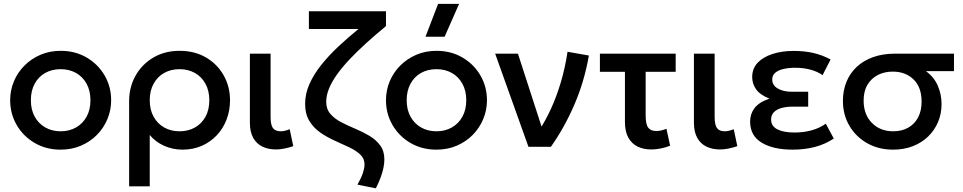

<svg xmlns="http://www.w3.org/2000/svg" viewBox="-20 -780 5114 1020"><path d="M302 15Q224.5 15 163.8 -20.8Q103 -56.5 68.5 -116.2Q34 -176 34 -247.5Q34 -300.5 53.8 -347.8Q73.5 -395 109.8 -431.5Q146 -468 195 -489Q244 -510 302.5 -510Q380 -510 440.8 -474.2Q501.5 -438.5 536 -378.8Q570.5 -319 570.5 -247.5Q570.5 -195 550.8 -147.5Q531 -100 495 -63.5Q459 -27 410 -6Q361 15 302 15ZM302 -82.5Q348 -82.5 383.8 -102.8Q419.5 -123 440 -160Q460.5 -197 460.5 -247.5Q460.5 -298 440 -335.2Q419.5 -372.5 383.8 -392.5Q348 -412.5 302 -412.5Q256 -412.5 220.2 -392.5Q184.5 -372.5 164.2 -335.2Q144 -298 144 -247.5Q144 -197 164.5 -160Q185 -123 220.8 -102.8Q256.5 -82.5 302 -82.5Z M666 210V-242.5Q666 -317 700 -377.8Q734 -438.5 794.5 -474.2Q855 -510 934 -510Q1014.5 -510 1074.8 -474.5Q1135 -439 1168.5 -379.2Q1202 -319.5 1202 -247.5Q1202 -193 1183.8 -145.2Q1165.5 -97.5 1131.8 -61.5Q1098 -25.5 1051.8 -5.2Q1005.5 15 950 15Q897 15 850.8 -6Q804.5 -27 775.5 -63V210ZM934 -82.5Q980 -82.5 1015.8 -102.8Q1051.5 -123 1071.8 -160Q1092 -197 1092 -247.5Q1092 -298 1071.5 -335.2Q1051 -372.5 1015.2 -392.5Q979.5 -412.5 934 -412.5Q888 -412.5 852.2 -392.5Q816.5 -372.5 796 -335.2Q775.5 -298 775.5 -247.5Q775.5 -197 796 -160Q816.5 -123 852.2 -102.8Q888 -82.5 934 -82.5Z M1446.5 14Q1405.5 14 1374.2 -1Q1343 -16 1325.2 -47.5Q1307.5 -79 1307.5 -128.5V-495H1417.5V-160Q1417.5 -116.5 1430 -99.5Q1442.5 -82.5 1471.5 -82.5Q1482 -82.5 1494.2 -85.5Q1506.5 -88.5 1519 -93.5L1538 -3.5Q1514.5 4.5 1491.2 9.2Q1468 14 1446.5 14Z M1976.5 220.5 1879 201Q1900 163.5 1908.2 138Q1916.5 112.5 1916.5 94Q1916.5 62 1893.8 40.8Q1871 19.5 1835 2.5Q1799 -14.5 1758.8 -32.5Q1718.5 -50.5 1682.5 -75.2Q1646.5 -100 1623.8 -137Q1601 -174 1601 -228.5Q1601 -282 1624 -333.8Q1647 -385.5 1687 -435.5Q1727 -485.5 1778 -533.2Q1829 -581 1884.5 -626H1621V-720H2030.5V-641.5Q1973 -594 1924 -549.5Q1875 -505 1836 -463.5Q1797 -422 1769.5 -383.2Q1742 -344.5 1727.5 -308.5Q1713 -272.5 1713 -239Q1713 -200.5 1735.2 -174.8Q1757.5 -149 1792.8 -130.8Q1828 -112.5 1867.5 -96Q1907 -79.5 1942 -58.8Q1977 -38 1999.5 -8Q2022 22 2022 67.5Q2022 88 2017 112Q2012 136 2002 163.2Q1992 190.5 1976.5 220.5Z M2298.5 15Q2221 15 2160.2 -20.8Q2099.5 -56.5 2065 -116.2Q2030.5 -176 2030.5 -247.5Q2030.5 -300.5 2050.2 -347.8Q2070 -395 2106.2 -431.5Q2142.5 -468 2191.5 -489Q2240.5 -510 2299 -510Q2376.5 -510 2437.2 -474.2Q2498 -438.5 2532.5 -378.8Q2567 -319 2567 -247.5Q2567 -195 2547.2 -147.5Q2527.5 -100 2491.5 -63.5Q2455.5 -27 2406.5 -6Q2357.5 15 2298.5 15ZM2298.5 -82.5Q2344.5 -82.5 2380.2 -102.8Q2416 -123 2436.5 -160Q2457 -197 2457 -247.5Q2457 -298 2436.5 -335.2Q2416 -372.5 2380.2 -392.5Q2344.5 -412.5 2298.5 -412.5Q2252.5 -412.5 2216.8 -392.5Q2181 -372.5 2160.8 -335.2Q2140.5 -298 2140.5 -247.5Q2140.5 -197 2161 -160Q2181.5 -123 2217.2 -102.8Q2253 -82.5 2298.5 -82.5ZM2240.5 -585 2307.5 -759.5H2419L2342 -585Z M2787.5 0 2610.5 -495H2731.5L2871 -64.5L2844 -87.5Q2877.5 -137.5 2907.2 -202.5Q2937 -267.5 2959.8 -344.2Q2982.5 -421 2995 -505L3108.5 -485Q3084 -345.5 3031 -223.2Q2978 -101 2906.5 0Z M3439.5 14Q3399 14 3367.5 -1.2Q3336 -16.5 3318 -48.8Q3300 -81 3300 -132V-398.5H3167V-495H3569.5V-398.5H3410V-167Q3410 -120 3423.5 -102Q3437 -84 3466 -84Q3479.5 -84 3492.8 -87Q3506 -90 3520.5 -96L3540 -6Q3515 4 3489.2 9Q3463.5 14 3439.5 14Z M3805.5 14Q3764.5 14 3733.2 -1Q3702 -16 3684.2 -47.5Q3666.5 -79 3666.5 -128.5V-495H3776.5V-160Q3776.5 -116.5 3789 -99.5Q3801.5 -82.5 3830.5 -82.5Q3841 -82.5 3853.2 -85.5Q3865.5 -88.5 3878 -93.5L3897 -3.5Q3873.5 4.5 3850.2 9.2Q3827 14 3805.5 14Z M4190 15Q4088 15 4026.5 -22Q3965 -59 3965 -134.5Q3965 -174.5 3988.5 -205.8Q4012 -237 4067.5 -256Q4017 -276.5 3996.5 -306Q3976 -335.5 3976 -370.5Q3976 -416 4005.2 -446.8Q4034.5 -477.5 4084.5 -493.5Q4134.5 -509.5 4196.5 -509.5Q4252.5 -509.5 4299.5 -499Q4346.5 -488.5 4392.5 -464L4350 -381Q4321.5 -400.5 4284.5 -410.2Q4247.5 -420 4204 -420Q4170.5 -420 4143 -413.8Q4115.5 -407.5 4099 -394Q4082.5 -380.5 4082.5 -357.5Q4082.5 -327 4111.8 -309.8Q4141 -292.5 4188.5 -292.5H4273.5V-213.5H4191.5Q4156.5 -213.5 4130.8 -206Q4105 -198.5 4090.8 -183.5Q4076.5 -168.5 4076.5 -145Q4076.5 -110 4109.5 -93Q4142.5 -76 4201 -76Q4250 -76 4292.8 -88Q4335.5 -100 4367 -123L4409.5 -44Q4364.5 -14 4309.8 0.5Q4255 15 4190 15Z M4724.5 15Q4647.5 15 4587.2 -19Q4527 -53 4492.5 -111.8Q4458 -170.5 4458 -244Q4458 -298.5 4476.5 -344.5Q4495 -390.5 4530.8 -424.2Q4566.5 -458 4618.2 -476.5Q4670 -495 4736 -495H5048V-402H4899Q4942.5 -370.5 4962.2 -324Q4982 -277.5 4982 -227.5Q4982 -176 4963.5 -132Q4945 -88 4911 -55Q4877 -22 4829.8 -3.5Q4782.5 15 4724.5 15ZM4725.5 -82.5Q4770.5 -82.5 4804.5 -101.5Q4838.5 -120.5 4857.2 -155.8Q4876 -191 4876 -240.5Q4876 -315.5 4833.8 -357.5Q4791.5 -399.5 4722.5 -399.5Q4678.5 -399.5 4643.8 -381.8Q4609 -364 4588.5 -329.8Q4568 -295.5 4568 -245.5Q4568 -171.5 4612 -127Q4656 -82.5 4725.5 -82.5Z"/></svg>

Font: Geologica Thin Roman
Style: Regular
Weight: 400
Version: Version 1.010;gftools[0.9.28]